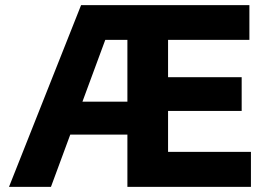

<svg xmlns="http://www.w3.org/2000/svg" viewBox="-20 -726 1034 746"><path d="M15 0 295 -706H548V-571H389L178 0ZM174 -203V-331H539V-203ZM596 0V-136H955V0ZM475 0V-706H633V0ZM596 -295V-426H919V-295ZM596 -571V-706H949V-571Z"/></svg>

Font: Outfit Thin
Style: Bold
Weight: 700
Version: Version 1.100;gftools[0.9.27]